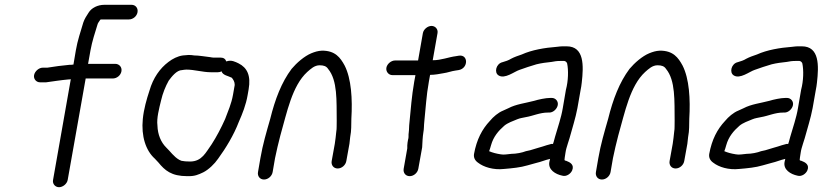

<svg xmlns="http://www.w3.org/2000/svg" viewBox="-20 -722 3432 800"><path d="M147 -379H172C202 -383 232 -388 265 -391C268 -391 272 -391 275 -392L201 28C198 44 210 58 226 58C242 58 259 44 262 28L337 -395H450C467 -395 483 -408 486 -425C489 -442 477 -456 460 -456H347L357 -512C364 -551 376 -586 386 -619C387 -625 394 -634 398 -640C400 -641 402 -641 404 -641H517C534 -641 550 -654 553 -671C556 -688 545 -702 528 -702H415C387 -702 361 -689 349 -669C341 -657 332 -643 327 -628C316 -590 303 -554 296 -512L286 -453C280 -452 275 -452 270 -452C238 -449 207 -445 177 -440H158C142 -440 125 -425 122 -409C119 -393 131 -379 147 -379Z M858 -421H888C893 -421 898 -422 903 -425C908 -408 931 -406 946 -398C952 -390 958 -382 958 -368L951 -328C944 -288 930 -259 918 -226C902 -190 882 -152 862 -121C838 -88 822 -49 772 -49C754 -49 748 -50 736 -52L727 -56C704 -69 690 -91 672 -108C651 -129 637 -161 636 -199C632 -229 643 -270 651 -303C658 -334 670 -363 683 -386C695 -402 716 -430 739 -430C745 -431 751 -432 757 -432C790 -432 825 -421 858 -421ZM923 -466C919 -477 911 -482 899 -482H869C866 -482 861 -483 855 -484C836 -486 809 -491 789 -491C783 -492 775 -493 766 -493L742 -491C720 -488 699 -477 682 -464C646 -437 618 -397 603 -345C591 -309 579 -267 575 -226C568 -155 587 -95 625 -61L640 -45C667 -12 694 12 760 12C791 13 806 6 827 -4C849 -15 874 -39 889 -61C921 -105 954 -159 975 -214C990 -248 1005 -285 1012 -327L1016 -350C1026 -407 1010 -440 974 -458C961 -464 944 -474 923 -466Z M1116 -5 1126 -63C1131 -89 1141 -130 1148 -157C1176 -255 1197 -364 1260 -422C1275 -435 1290 -450 1312 -450C1329 -450 1340 -446 1347 -435C1387 -387 1382 -301 1383 -219C1382 -200 1384 -189 1381 -172C1380 -159 1377 -137 1375 -123L1362 -51C1359 -34 1370 -20 1387 -20C1404 -20 1420 -34 1423 -51L1436 -123C1437 -131 1438 -140 1439 -150C1445 -182 1443 -199 1444 -227C1449 -309 1444 -394 1416 -449C1398 -482 1377 -511 1322 -511C1304 -510 1292 -506 1277 -500C1248 -488 1216 -460 1195 -435C1153 -379 1126 -308 1106 -227C1090 -171 1075 -121 1065 -63L1055 -5C1052 12 1063 26 1080 26C1097 26 1113 12 1116 -5Z M1742 -584 1722 -470H1626C1610 -470 1593 -456 1590 -440C1587 -424 1599 -409 1615 -409H1711L1706 -382C1695 -319 1692 -270 1686 -211C1684 -196 1685 -183 1683 -169C1681 -159 1684 -150 1680 -139C1679 -132 1677 -124 1677 -116V-104L1662 -19C1659 -2 1670 12 1687 12C1704 12 1720 -2 1723 -19L1739 -108C1740 -129 1741 -152 1744 -170C1747 -185 1746 -199 1748 -216C1754 -271 1756 -322 1767 -382L1772 -410C1790 -410 1813 -414 1828 -417C1844 -419 1862 -426 1878 -428L1891 -430C1932 -437 1932 -496 1892 -490L1880 -488C1848 -484 1819 -471 1783 -471L1803 -584C1806 -600 1794 -614 1778 -614C1762 -614 1745 -600 1742 -584Z M2341 -529H2323C2317 -529 2310 -528 2301 -527C2249 -523 2196 -514 2154 -495C2139 -490 2122 -484 2109 -477C2100 -471 2085 -466 2074 -463C2047 -457 2038 -420 2057 -408C2083 -391 2123 -424 2145 -431C2168 -439 2190 -447 2215 -454C2235 -459 2258 -462 2278 -464L2296 -467C2303 -468 2310 -468 2315 -468H2331C2336 -468 2342 -462 2343 -458C2349 -430 2348 -385 2338 -348L2325 -272C2318 -230 2304 -192 2293 -153L2287 -131L2284 -122C2279 -123 2274 -122 2269 -120L2258 -117C2235 -109 2213 -104 2189 -96L2171 -92C2156 -86 2131 -81 2111 -81C2097 -80 2079 -76 2066 -79C2047 -82 2032 -86 2018 -92C2021 -99 2023 -107 2026 -117C2036 -153 2057 -177 2081 -198C2095 -210 2118 -218 2135 -225C2147 -230 2158 -231 2171 -234C2201 -239 2229 -253 2263 -253H2269C2285 -253 2301 -268 2304 -284C2307 -300 2295 -314 2279 -314H2273C2253 -314 2222 -307 2206 -302C2168 -292 2130 -288 2098 -271L2076 -261C2056 -253 2035 -235 2021 -218C1989 -184 1966 -141 1955 -80C1953 -65 1959 -53 1972 -44C1995 -26 2036 -13 2080 -18C2115 -21 2148 -24 2178 -33L2214 -43C2236 -48 2250 -55 2272 -60L2269 -47C2263 -15 2294 4 2323 10C2340 15 2358 2 2364 -12C2374 -36 2355 -46 2339 -52C2336 -52 2334 -53 2332 -55L2333 -65C2335 -77 2337 -94 2340 -104L2346 -124L2353 -146C2364 -187 2378 -229 2386 -272L2399 -346C2401 -356 2403 -367 2404 -378C2412 -448 2415 -529 2341 -529Z M2524 -5 2534 -63C2539 -89 2549 -130 2556 -157C2584 -255 2605 -364 2668 -422C2683 -435 2698 -450 2720 -450C2737 -450 2748 -446 2755 -435C2795 -387 2790 -301 2791 -219C2790 -200 2792 -189 2789 -172C2788 -159 2785 -137 2783 -123L2770 -51C2767 -34 2778 -20 2795 -20C2812 -20 2828 -34 2831 -51L2844 -123C2845 -131 2846 -140 2847 -150C2853 -182 2851 -199 2852 -227C2857 -309 2852 -394 2824 -449C2806 -482 2785 -511 2730 -511C2712 -510 2700 -506 2685 -500C2656 -488 2624 -460 2603 -435C2561 -379 2534 -308 2514 -227C2498 -171 2483 -121 2473 -63L2463 -5C2460 12 2471 26 2488 26C2505 26 2521 12 2524 -5Z M3321 -529H3303C3297 -529 3290 -528 3281 -527C3229 -523 3176 -514 3134 -495C3119 -490 3102 -484 3089 -477C3080 -471 3065 -466 3054 -463C3027 -457 3018 -420 3037 -408C3063 -391 3103 -424 3125 -431C3148 -439 3170 -447 3195 -454C3215 -459 3238 -462 3258 -464L3276 -467C3283 -468 3290 -468 3295 -468H3311C3316 -468 3322 -462 3323 -458C3329 -430 3328 -385 3318 -348L3305 -272C3298 -230 3284 -192 3273 -153L3267 -131L3264 -122C3259 -123 3254 -122 3249 -120L3238 -117C3215 -109 3193 -104 3169 -96L3151 -92C3136 -86 3111 -81 3091 -81C3077 -80 3059 -76 3046 -79C3027 -82 3012 -86 2998 -92C3001 -99 3003 -107 3006 -117C3016 -153 3037 -177 3061 -198C3075 -210 3098 -218 3115 -225C3127 -230 3138 -231 3151 -234C3181 -239 3209 -253 3243 -253H3249C3265 -253 3281 -268 3284 -284C3287 -300 3275 -314 3259 -314H3253C3233 -314 3202 -307 3186 -302C3148 -292 3110 -288 3078 -271L3056 -261C3036 -253 3015 -235 3001 -218C2969 -184 2946 -141 2935 -80C2933 -65 2939 -53 2952 -44C2975 -26 3016 -13 3060 -18C3095 -21 3128 -24 3158 -33L3194 -43C3216 -48 3230 -55 3252 -60L3249 -47C3243 -15 3274 4 3303 10C3320 15 3338 2 3344 -12C3354 -36 3335 -46 3319 -52C3316 -52 3314 -53 3312 -55L3313 -65C3315 -77 3317 -94 3320 -104L3326 -124L3333 -146C3344 -187 3358 -229 3366 -272L3379 -346C3381 -356 3383 -367 3384 -378C3392 -448 3395 -529 3321 -529Z"/></svg>

Font: Blanket
Style: Obl
Weight: 400
Foundry: Cannot Into Space Fonts
Version: Version 0.9